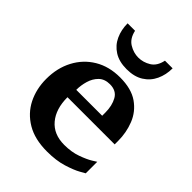

<svg xmlns="http://www.w3.org/2000/svg" viewBox="-207 -823 944 944"><g transform="rotate(45 264.5 -351.0)"><path d="M287.1 12.2Q202.1 12.2 145.5 -21.5Q88.9 -55.2 60.5 -111.8Q32.2 -168.5 32.2 -237.8Q32.2 -313.5 63.5 -372.8Q94.7 -432.1 151.4 -466.1Q208 -500 284.2 -500Q362.8 -500 409.7 -467.3Q456.5 -434.6 477.3 -382.3Q498 -330.1 498 -272Q498 -266.1 498 -260Q498 -253.9 498 -248H169.9Q169.9 -166.5 210.2 -118.7Q250.5 -70.8 324.2 -70.8Q374.5 -70.8 413.8 -85Q453.1 -99.1 475.6 -113Q498 -127 498 -127V-46.9Q498 -46.9 471.7 -32Q445.3 -17.1 397.9 -2.4Q350.6 12.2 287.1 12.2ZM174.8 -304.2H355V-326.2Q355 -374 336.2 -407.5Q317.4 -440.9 272.9 -440.9Q236.3 -440.9 214.8 -419.9Q193.4 -398.9 184.1 -367.4Q174.8 -335.9 174.8 -304.2ZM435.1 -713.9Q435.1 -668.9 417.7 -631.8Q400.4 -594.7 365.5 -572.8Q330.6 -550.8 277.8 -550.8Q225.6 -550.8 190.9 -572.8Q156.2 -594.7 139.2 -631.8Q122.1 -668.9 122.1 -713.9H173.8Q183.6 -668.9 214.4 -650.4Q245.1 -631.8 277.8 -631.8Q312 -631.8 342.3 -650.4Q372.6 -668.9 381.8 -713.9Z"/></g></svg>

Font: Charis
Style: Bold
Weight: 700
Designer: Walt Agee, Miriam Martin, Annie Olsen, Victor Gaultney, Lorna Priest, Alan Ward, Bob Hallissy, Martin Hosken, Sharon Cor
Foundry: SIL Global
Version: Version 7.000